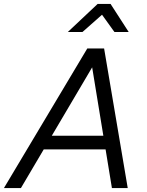

<svg xmlns="http://www.w3.org/2000/svg" viewBox="-40 -963 754 983"><path d="M153 -198 168 -268H537L522 -198ZM-20 0 407 -715H493L614 0H533L424 -666H460L67 0ZM307 -799 460 -943H526L619 -799H546L454 -927H527L382 -799Z"/></svg>

Font: Wix Madefor Text
Style: Italic
Weight: 400
Italic angle: -12°
Designer: Dalton Maag Ltd
Foundry: Dalton Maag Ltd
Version: Version 3.100